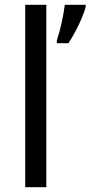

<svg xmlns="http://www.w3.org/2000/svg" viewBox="-20 -780 377 800"><path d="M173 0V-760H85V0ZM337 -751V-760H250C245 -717 230 -650 217 -612V-600H265C295 -644 328 -715 337 -751Z"/></svg>

Font: Noto Sans Buginese
Style: Regular
Weight: 400
Designer: Monotype Design Team
Foundry: Monotype Imaging Inc.
Version: Version 2.002